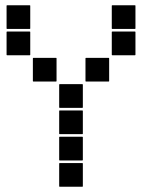

<svg xmlns="http://www.w3.org/2000/svg" viewBox="-20 -715 640 730"><path d="M407 -695H493Q495 -695 495 -693V-607Q495 -605 493 -605H407Q405 -605 405 -607V-693Q405 -695 407 -695ZM7 -695H93Q95 -695 95 -693V-607Q95 -605 93 -605H7Q5 -605 5 -607V-693Q5 -695 7 -695ZM407 -595H493Q495 -595 495 -593V-507Q495 -505 493 -505H407Q405 -505 405 -507V-593Q405 -595 407 -595ZM7 -595H93Q95 -595 95 -593V-507Q95 -505 93 -505H7Q5 -505 5 -507V-593Q5 -595 7 -595ZM307 -495H393Q395 -495 395 -493V-407Q395 -405 393 -405H307Q305 -405 305 -407V-493Q305 -495 307 -495ZM107 -495H193Q195 -495 195 -493V-407Q195 -405 193 -405H107Q105 -405 105 -407V-493Q105 -495 107 -495ZM207 -395H293Q295 -395 295 -393V-307Q295 -305 293 -305H207Q205 -305 205 -307V-393Q205 -395 207 -395ZM207 -295H293Q295 -295 295 -293V-207Q295 -205 293 -205H207Q205 -205 205 -207V-293Q205 -295 207 -295ZM207 -195H293Q295 -195 295 -193V-107Q295 -105 293 -105H207Q205 -105 205 -107V-193Q205 -195 207 -195ZM207 -95H293Q295 -95 295 -93V-7Q295 -5 293 -5H207Q205 -5 205 -7V-93Q205 -95 207 -95Z"/></svg>

Font: Pixel Panel Black
Style: Regular
Weight: 900
Monospace: yes
Designer: Óliver Lalan
Foundry: Óliver Lalan
Version: Version 1.000; ttfautohint (v1.8.4.7-5d5b-dirty);gftools[0.9